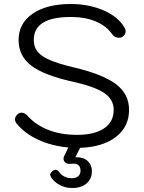

<svg xmlns="http://www.w3.org/2000/svg" viewBox="-20 -730 721 961"><path d="M380 12 357 57Q398 56 419 76Q440 96 440 127Q440 164 414 187.5Q388 211 342 211Q307 211 280 196.5Q253 182 238 161Q231 151 231 145Q231 137 243 126Q250 120 258 120Q268 120 277 132Q287 146 303 154Q319 162 339 162Q360 162 371.5 152Q383 142 383 125Q383 89 347 89Q338 89 333 90Q319 92 308.5 84.5Q298 77 298 64Q298 58 301 52L322 8Q240 1 171.5 -30.5Q103 -62 63 -112Q55 -122 55 -133Q55 -147 70 -160Q78 -166 87 -166Q105 -166 119 -149Q160 -104 222.5 -79.5Q285 -55 365 -55Q453 -55 501 -87.5Q549 -120 549 -180Q549 -232 502.5 -264Q456 -296 345 -321Q200 -353 136.5 -401.5Q73 -450 73 -530Q73 -613 143.5 -661.5Q214 -710 334 -710Q425 -710 498.5 -678Q572 -646 603 -592Q609 -582 609 -573Q609 -557 592 -545Q585 -541 576 -541Q554 -541 542 -558Q513 -600 460 -622.5Q407 -645 334 -645Q149 -645 149 -530Q149 -495 168 -471.5Q187 -448 229.5 -429.5Q272 -411 348 -393Q496 -358 561 -308.5Q626 -259 626 -180Q626 -95 560 -44.5Q494 6 381 10Z"/></svg>

Font: Kodchasan
Style: Regular
Weight: 400
Version: Version 1.000; ttfautohint (v1.6)